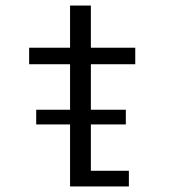

<svg xmlns="http://www.w3.org/2000/svg" viewBox="-20 -672 610 692"><path d="M110.5 -276.5H232.5V-440.5H85V-500H232.5V-652H307.5V-500H467.5V-440.5H307.5V-276.5H433.5V-223.5H307.5V-56.5H444.5V0H232.5V-223.5H110.5Z"/></svg>

Font: League Mono Narrow Light
Style: Regular
Weight: 300
Width: 3
Designer: Tyler Finck
Foundry: The League of Moveable Type / Tyler Finck
Version: Version 2.210